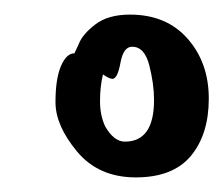

<svg xmlns="http://www.w3.org/2000/svg" viewBox="-20 -793 306 263"><path d="M82 -720 88 -733Q93 -746 110.5 -759.5Q128 -773 158 -773Q208 -773 237 -740Q266 -707 266 -658Q266 -609 241.5 -579.5Q217 -550 166 -550Q115 -550 85.5 -585.5Q56 -621 56 -653Q56 -685 63.5 -702.5Q71 -720 82 -720ZM134 -685Q130 -685 121 -691Q117 -674 117 -654.5Q117 -635 124 -620Q136 -599 151 -599Q191 -599 191 -656Q191 -678 184.5 -703.5Q178 -729 161 -729Q149 -729 145 -707Q141 -685 134 -685Z"/></svg>

Font: Zhi Mang Xing
Style: Regular
Weight: 400
Designer: ZhongQi
Foundry: ZhongQi
Version: Version 2.001